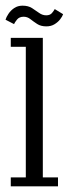

<svg xmlns="http://www.w3.org/2000/svg" viewBox="-20 -657 243 677"><path d="M18 0V-31.5H71V-492H18V-523.5H131V-31.5H184.5V0ZM143.5 -564Q124 -564 111 -572.5Q98 -581 87.2 -589.5Q76.5 -598 63.5 -598Q48 -598 40 -588Q32 -578 29.5 -572L-0.5 -587.5Q2 -596.5 9.8 -608.2Q17.5 -620 30 -628.5Q42.5 -637 59.5 -637Q79.5 -637 92.8 -628.5Q106 -620 117.8 -611.5Q129.5 -603 143 -603Q156.5 -603 163.2 -611Q170 -619 173 -625L202.5 -607Q200 -599 192.2 -589Q184.5 -579 172.2 -571.5Q160 -564 143.5 -564Z"/></svg>

Font: Imbue Light
Style: Regular
Weight: 300
Designer: Tyler Finck
Foundry: Etcetera Type Company
Version: Version 1.102